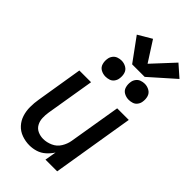

<svg xmlns="http://www.w3.org/2000/svg" viewBox="-297 -1077 1170 1170"><g transform="rotate(45 288.0 -491.5)"><path d="M213 8Q241 8 268.5 -0.5Q296 -9 318.5 -29Q341 -49 357 -74L344 0H445L532 -530H432L376 -193Q371 -163 353.5 -134.5Q336 -106 305.5 -92.5Q275 -79 245 -79Q220 -79 198 -89Q176 -99 164.5 -120Q153 -141 152 -166Q151 -191 155 -216L207 -530H106L57 -230Q51 -195 51 -160.5Q51 -126 61 -94.5Q71 -63 93 -39Q115 -15 147 -3.5Q179 8 213 8ZM445 -616Q460 -616 475.5 -621Q491 -626 501 -639.5Q511 -653 513 -668Q517 -691 511 -712Q505 -733 486 -744Q467 -755 445 -755Q430 -755 414.5 -749.5Q399 -744 389 -730.5Q379 -717 377 -702Q373 -680 379 -658.5Q385 -637 404 -626.5Q423 -616 445 -616ZM245 -616Q260 -616 275.5 -621Q291 -626 301 -639.5Q311 -653 313 -668Q317 -691 311 -712Q305 -733 286 -744Q267 -755 245 -755Q230 -755 214.5 -749.5Q199 -744 189 -730.5Q179 -717 177 -702Q173 -680 179 -658.5Q185 -637 204 -626.5Q223 -616 245 -616ZM307 -784H415L574 -925L499 -991L371 -853L287 -984L199 -932Z"/></g></svg>

Font: Iosevka Sparkle Medium Oblique
Style: Regular
Weight: 500
Italic angle: -9°
Designer: Belleve Invis
Foundry: Belleve Invis
Version: Version 4.5.0; ttfautohint (v1.8.3)